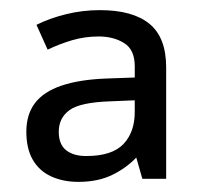

<svg xmlns="http://www.w3.org/2000/svg" viewBox="-20 -742 397 379"><path d="M177 -722Q242 -722 275 -695Q308 -668 308 -609V-389H261L249 -431Q229 -410 201 -396.5Q173 -383 135 -383Q104 -383 80.5 -394Q57 -405 44.5 -427Q32 -449 32 -482Q32 -516 49 -538.5Q66 -561 101.5 -573Q137 -585 190 -587L246 -589V-611Q246 -644 225 -657Q204 -670 175 -670Q147 -670 122 -662.5Q97 -655 74 -644L52 -693Q78 -706 110.5 -714Q143 -722 177 -722ZM198 -542Q138 -540 117 -524.5Q96 -509 96 -482Q96 -457 110.5 -445.5Q125 -434 150 -434Q201 -434 223.5 -457.5Q246 -481 246 -521V-544Z"/></svg>

Font: Noto Sans Ambassadori
Style: Regular
Weight: 400
Designer: Monotype Design Team
Foundry: Monotype Imaging Inc.
Version: Version 2.013